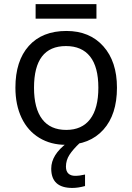

<svg xmlns="http://www.w3.org/2000/svg" viewBox="-20 -697 645 937"><path d="M550.8 -269Q550.8 -137.7 484.4 -64Q418 9.8 300.8 9.8Q228 9.8 171.9 -24.2Q115.7 -58.1 85.4 -121.6Q55.2 -185.1 55.2 -269Q55.2 -399.9 120.6 -472.9Q186 -545.9 304.2 -545.9Q417.5 -545.9 484.1 -471.4Q550.8 -397 550.8 -269ZM146 -269Q146 -168 185.8 -115.5Q225.6 -63 303.2 -63Q379.9 -63 419.9 -115.5Q460 -168 460 -269Q460 -370.1 419.7 -421.1Q379.4 -472.2 301.8 -472.2Q146 -472.2 146 -269ZM153.8 -676.8H450.7V-606H153.8ZM301.8 116.2Q301.8 138.7 313.7 149.9Q325.7 161.1 346.7 161.1Q368.2 161.1 395 154.8V210.9Q361.3 220.2 333 220.2Q230 220.2 230 126Q230 58.1 308.1 0H370.1Q335.9 32.2 318.8 58.8Q301.8 85.4 301.8 116.2Z"/></svg>

Font: Noto Sans Southeast Asian
Style: Regular
Weight: 400
Designer: Monotype Design Team
Foundry: Monotype Imaging Inc.
Version: Version 1.06 uh; ttfautohint (v1.4.1)